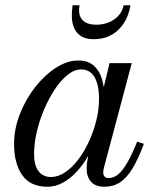

<svg xmlns="http://www.w3.org/2000/svg" viewBox="-20 -700 590 730"><path d="M160 10Q95.5 10 64.5 -34.2Q33.5 -78.5 33.5 -152.5Q33.5 -210 55.5 -266.2Q77.5 -322.5 113.5 -368.5Q149.5 -414.5 192.5 -442.2Q235.5 -470 277 -470Q314.5 -470 336.5 -450.5Q358.5 -431 368 -398.2Q377.5 -365.5 377.5 -326Q377.5 -291 370 -252.5Q362.5 -214 348.2 -176.5Q334 -139 314.2 -105.2Q294.5 -71.5 270.2 -45.8Q246 -20 218.2 -5Q190.5 10 160 10ZM174 -27Q201 -27 227.5 -44.8Q254 -62.5 277.2 -93Q300.5 -123.5 318.2 -162Q336 -200.5 346.2 -242.2Q356.5 -284 356.5 -324Q356.5 -359.5 349 -384.5Q341.5 -409.5 326.5 -422.8Q311.5 -436 288.5 -436Q262.5 -436 236.8 -415.2Q211 -394.5 188.2 -360Q165.5 -325.5 147.5 -283.2Q129.5 -241 119.5 -197Q109.5 -153 109.5 -114Q109.5 -71.5 126.5 -49.2Q143.5 -27 174 -27ZM377.5 10Q342.5 10 326 -9Q309.5 -28 309.5 -58Q309.5 -66.5 310 -73.2Q310.5 -80 311.5 -85L327 -172L354 -251L369 -346L396.5 -460H481L374.5 -60Q372.5 -52.5 372.5 -44Q372.5 -35.5 377.2 -29.2Q382 -23 393 -23Q412.5 -23 429.8 -37.5Q447 -52 464.5 -82.5Q482 -113 501.5 -161.5L527 -153Q505.5 -95.5 483.8 -59.5Q462 -23.5 436.5 -6.8Q411 10 377.5 10ZM336 -551Q306 -551 288.2 -562.5Q270.5 -574 262.2 -592.8Q254 -611.5 253.2 -634.2Q252.5 -657 256 -680H282.5Q278 -655.5 284.2 -639Q290.5 -622.5 306.5 -614.2Q322.5 -606 346 -606Q369.5 -606 391.5 -614.2Q413.5 -622.5 429.2 -639Q445 -655.5 450 -680H476Q472.5 -657 462.8 -634.2Q453 -611.5 436 -592.8Q419 -574 394.5 -562.5Q370 -551 336 -551Z"/></svg>

Font: Bodoni Moda 9pt
Style: Italic
Weight: 400
Italic angle: -13°
Designer: Owen Earl
Foundry: indestructible type
Version: Version 2.005